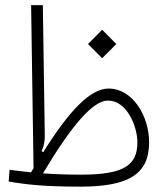

<svg xmlns="http://www.w3.org/2000/svg" viewBox="-20 -713 626 735"><path d="M288.1 1.5C474.1 1.5 550.8 -47.4 550.8 -168C550.8 -268.6 488.3 -374 395.5 -374C327.6 -374 246.6 -292.5 145.5 -130.4L139.2 -134.3C148.9 -155.8 151.9 -173.3 151.4 -197.3L144 -693.4H99.1L108.4 -68.8C105 -64 102.1 -58.6 99.1 -53.2C69.3 -56.2 42.5 -59.6 16.6 -63L13.2 -18.1C81.1 -6.3 152.3 1.5 288.1 1.5ZM144.5 -49.3C254.4 -233.9 336.4 -328.1 393.1 -328.1C465.8 -328.1 505.9 -229.5 505.9 -168C505.9 -79.6 453.6 -44.4 289.6 -44.4C232.4 -44.4 185.5 -46.4 144.5 -49.3ZM371.1 -490.2 425.3 -544.4 371.1 -599.1 316.9 -544.4Z"/></svg>

Font: Cascadia Code PL ExtraLight
Style: Regular
Weight: 200
Monospace: yes
Designer: Aaron Bell
Foundry: Saja Typeworks
Version: Version 2404.023